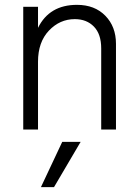

<svg xmlns="http://www.w3.org/2000/svg" viewBox="-20 -535 569 793"><path d="M459 0H398V-335Q398 -394 368 -425Q338 -456 289 -456Q227 -456 182 -408.5Q137 -361 137 -280V0H76V-507H137V-420Q184 -515 298 -515Q371 -515 415 -470Q459 -425 459 -354ZM203 238H149L237 51H313Z"/></svg>

Font: Hind Vadodara Light
Style: Regular
Weight: 300
Designer: Hitesh Malaviya
Foundry: Indian Type Foundry
Version: Version 1.000;PS 1.0;hotconv 1.0.86;makeotf.lib2.5.63406; tt